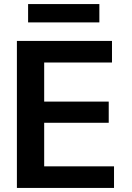

<svg xmlns="http://www.w3.org/2000/svg" viewBox="-20 -923 646 943"><path d="M530 -616V-722H63V0H540V-106H197V-320H514V-424H197V-616ZM468 -813V-903H118V-813Z"/></svg>

Font: Perun SemiBold
Style: Regular
Weight: 600
Foundry: Copyright (c) Stefan Peev, Context Ltd, 2016
Version: Version 1.089